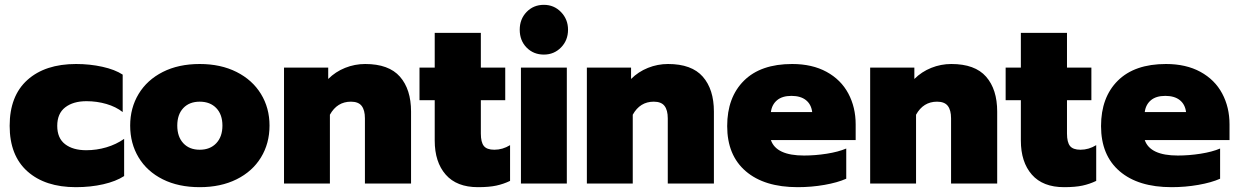

<svg xmlns="http://www.w3.org/2000/svg" viewBox="-20 -760 5131 795"><path d="M20 -239Q20 -363 93.5 -429Q167 -495 295 -495Q352 -495 404 -483.5Q456 -472 488 -451V-296Q460 -318 420.5 -329.5Q381 -341 338 -341Q283 -341 250 -315.5Q217 -290 217 -239Q217 -188 249.5 -163Q282 -138 337 -138Q380 -138 420.5 -150Q461 -162 494 -185V-31Q460 -9 407.5 3Q355 15 294 15Q167 15 93.5 -50.5Q20 -116 20 -239Z M519 -240Q519 -313 554 -371Q589 -429 654 -462Q719 -495 807 -495Q894 -495 959.5 -462Q1025 -429 1060.5 -371Q1096 -313 1096 -240Q1096 -166 1060.5 -108Q1025 -50 959.5 -17.5Q894 15 807 15Q719 15 654 -17.5Q589 -50 554 -108Q519 -166 519 -240ZM901 -240Q901 -286 875.5 -312.5Q850 -339 807 -339Q764 -339 739 -312.5Q714 -286 714 -240Q714 -194 739 -167Q764 -140 807 -140Q850 -140 875.5 -167Q901 -194 901 -240Z M1156 -480H1339V-433Q1369 -463 1409 -479Q1449 -495 1492 -495Q1590 -495 1636 -442.5Q1682 -390 1682 -298V0H1491V-270Q1491 -304 1477.5 -321.5Q1464 -339 1433 -339Q1376 -339 1346 -285V0H1156Z M1780 -178V-345H1717V-480H1780V-624H1971V-480H2072V-345H1971V-207Q1971 -171 1983.5 -155.5Q1996 -140 2027 -140Q2061 -140 2092 -159V-11Q2065 2 2035 8.5Q2005 15 1959 15Q1871 15 1825.5 -37Q1780 -89 1780 -178Z M2132 -637Q2132 -681 2160.5 -710.5Q2189 -740 2232 -740Q2274 -740 2303 -710Q2332 -680 2332 -637Q2332 -593 2303 -563.5Q2274 -534 2232 -534Q2189 -534 2160.5 -563Q2132 -592 2132 -637ZM2137 -480H2327V0H2137Z M2410 -480H2593V-433Q2623 -463 2663 -479Q2703 -495 2746 -495Q2844 -495 2890 -442.5Q2936 -390 2936 -298V0H2745V-270Q2745 -304 2731.5 -321.5Q2718 -339 2687 -339Q2630 -339 2600 -285V0H2410Z M2991 -238Q2991 -357 3060.5 -426Q3130 -495 3260 -495Q3343 -495 3402.5 -462.5Q3462 -430 3492.5 -373Q3523 -316 3523 -245V-180H3172Q3194 -116 3309 -116Q3355 -116 3403 -123.5Q3451 -131 3484 -145V-20Q3448 -4 3394 5.5Q3340 15 3283 15Q3145 15 3068 -51Q2991 -117 2991 -238ZM3343 -296Q3339 -328 3317 -345.5Q3295 -363 3257 -363Q3219 -363 3197.5 -345Q3176 -327 3172 -296Z M3583 -480H3766V-433Q3796 -463 3836 -479Q3876 -495 3919 -495Q4017 -495 4063 -442.5Q4109 -390 4109 -298V0H3918V-270Q3918 -304 3904.5 -321.5Q3891 -339 3860 -339Q3803 -339 3773 -285V0H3583Z M4207 -178V-345H4144V-480H4207V-624H4398V-480H4499V-345H4398V-207Q4398 -171 4410.5 -155.5Q4423 -140 4454 -140Q4488 -140 4519 -159V-11Q4492 2 4462 8.5Q4432 15 4386 15Q4298 15 4252.5 -37Q4207 -89 4207 -178Z M4539 -238Q4539 -357 4608.5 -426Q4678 -495 4808 -495Q4891 -495 4950.5 -462.5Q5010 -430 5040.5 -373Q5071 -316 5071 -245V-180H4720Q4742 -116 4857 -116Q4903 -116 4951 -123.5Q4999 -131 5032 -145V-20Q4996 -4 4942 5.5Q4888 15 4831 15Q4693 15 4616 -51Q4539 -117 4539 -238ZM4891 -296Q4887 -328 4865 -345.5Q4843 -363 4805 -363Q4767 -363 4745.5 -345Q4724 -327 4720 -296Z"/></svg>

Font: Readiness ExtraBold
Style: Regular
Weight: 800
Designer: Katatrad Team
Foundry: CadsonDemak
Version: Version 1.00;January 16, 2020;FontCreator 12.0.0.2550 64-bit